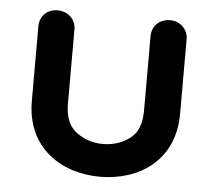

<svg xmlns="http://www.w3.org/2000/svg" viewBox="-42 -517 644 578"><g transform="rotate(5 280.0 -228.0)"><path d="M395 -194C395 -154 384 -126 361 -109C338 -92 311 -83 280 -83C250 -83 223 -92 200 -109C177 -126 165 -154 165 -194V-419C165 -450 141 -472 110 -472C78 -472 56 -450 56 -419V-194C56 -50 165 16 280 16C395 16 504 -50 504 -194V-419C504 -450 479 -472 450 -472C418 -472 395 -450 395 -419Z"/></g></svg>

Font: Dongle
Style: Regular
Weight: 400
Designer: Yanghee Ryu
Foundry: Yanghee Ryu
Version: Version 2.000